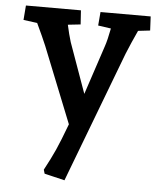

<svg xmlns="http://www.w3.org/2000/svg" viewBox="-53 -540 697 831"><g transform="rotate(5 296.0 -124.5)"><path d="M170 224 165 207Q193 155 210.5 116Q228 77 256 2L124 -328Q108 -366 81 -423L21 -431L26 -494H265L269 -433L214 -427Q223 -385 233 -353L311 -135L382 -349Q391 -375 401 -427L345 -435L350 -494H568L571 -433L519 -427Q494 -373 474 -324L258 245Z"/></g></svg>

Font: Andada Pro
Style: Bold
Weight: 700
Designer: Carolina Giovagnoli
Foundry: Huerta Tipografica
Version: Version 3.005; ttfautohint (v1.8.4)